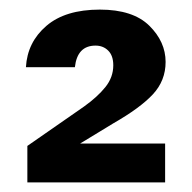

<svg xmlns="http://www.w3.org/2000/svg" viewBox="-20 -732 401 400"><path d="M37 -352V-428L155 -510Q183 -530 199.5 -550.5Q216 -571 216 -596Q216 -616 205.5 -626.5Q195 -637 179 -637Q141 -637 136 -592H34Q37 -644 76.5 -678Q116 -712 188 -712Q257 -712 291 -678.5Q325 -645 325 -603Q325 -564 298.5 -535.5Q272 -507 216 -475L147 -433H324V-352Z"/></svg>

Font: DM Sans
Style: Bold
Weight: 700
Designer: Colophon Foundry, Jonny Pinhorn
Foundry: Colophon Foundry
Version: Version 4.004; ttfautohint (v1.8.4.7-5d5b)